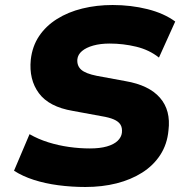

<svg xmlns="http://www.w3.org/2000/svg" viewBox="-20 -736 741 767"><path d="M321 11Q266 11 213 4Q160 -3 115 -17.5Q70 -32 36 -54L98 -200Q133 -180 173 -167.5Q213 -155 255.5 -149Q298 -143 339 -143Q379 -143 407 -151Q435 -159 450 -173.5Q465 -188 467 -206Q469 -226 461 -238.5Q453 -251 434.5 -259Q416 -267 385 -272L271 -293Q176 -309 135.5 -363.5Q95 -418 103 -498Q109 -551 136 -591.5Q163 -632 207.5 -660Q252 -688 309 -702Q366 -716 430 -716Q503 -716 569 -699.5Q635 -683 680 -650L615 -506Q576 -537 524 -549.5Q472 -562 418 -562Q381 -562 352.5 -554Q324 -546 307.5 -532Q291 -518 289 -499Q287 -473 304.5 -457.5Q322 -442 367 -433L481 -412Q575 -396 619 -345.5Q663 -295 653 -215Q648 -160 620.5 -117.5Q593 -75 548 -46.5Q503 -18 445.5 -3.5Q388 11 321 11Z"/></svg>

Font: Nunito Sans 8pt Black
Style: Italic
Weight: 900
Italic angle: -9°
Version: Version 3.101;gftools[0.9.27]